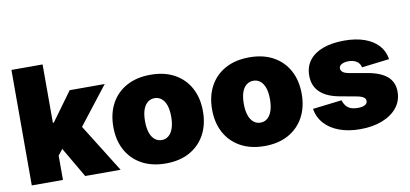

<svg xmlns="http://www.w3.org/2000/svg" viewBox="-69 -955 2546 1191"><g transform="rotate(-10 1204.0 -359.0)"><path d="M224.1 -127V-359.9H250.5L382.3 -541H603L381.8 -256.8H326.2ZM48.3 0V-727.5H244.6V0ZM384.8 0 260.3 -213.4 387.7 -352.5 607.9 0Z M892.1 10.3Q804.2 10.3 740.7 -24.9Q677.2 -60.1 643.3 -122.8Q609.4 -185.5 609.4 -269Q609.4 -353 643.3 -415.8Q677.2 -478.5 740.7 -513.4Q804.2 -548.3 892.1 -548.3Q980 -548.3 1043 -513.4Q1106 -478.5 1139.9 -415.8Q1173.8 -353 1173.8 -269Q1173.8 -185.5 1139.9 -122.8Q1106 -60.1 1043 -24.9Q980 10.3 892.1 10.3ZM892.1 -137.2Q917 -137.2 935.5 -152.8Q954.1 -168.5 964.1 -198.2Q974.1 -228 974.1 -270Q974.1 -312.5 964.1 -341.6Q954.1 -370.6 935.5 -385.7Q917 -400.9 892.1 -400.9Q866.7 -400.9 847.9 -385.7Q829.1 -370.6 819.1 -341.6Q809.1 -312.5 809.1 -270Q809.1 -228 819.1 -198.2Q829.1 -168.5 847.9 -152.8Q866.7 -137.2 892.1 -137.2Z M1514.2 10.3Q1426.3 10.3 1362.8 -24.9Q1299.3 -60.1 1265.4 -122.8Q1231.4 -185.5 1231.4 -269Q1231.4 -353 1265.4 -415.8Q1299.3 -478.5 1362.8 -513.4Q1426.3 -548.3 1514.2 -548.3Q1602.1 -548.3 1665 -513.4Q1728 -478.5 1762 -415.8Q1795.9 -353 1795.9 -269Q1795.9 -185.5 1762 -122.8Q1728 -60.1 1665 -24.9Q1602.1 10.3 1514.2 10.3ZM1514.2 -137.2Q1539.1 -137.2 1557.6 -152.8Q1576.2 -168.5 1586.2 -198.2Q1596.2 -228 1596.2 -270Q1596.2 -312.5 1586.2 -341.6Q1576.2 -370.6 1557.6 -385.7Q1539.1 -400.9 1514.2 -400.9Q1488.8 -400.9 1470 -385.7Q1451.2 -370.6 1441.2 -341.6Q1431.2 -312.5 1431.2 -270Q1431.2 -228 1441.2 -198.2Q1451.2 -168.5 1470 -152.8Q1488.8 -137.2 1514.2 -137.2Z M2116.7 10.3Q2042 10.3 1984.9 -11Q1927.7 -32.2 1892.6 -71.5Q1857.4 -110.8 1848.6 -164.6L2032.2 -186.5Q2041 -155.8 2062.5 -138.9Q2084 -122.1 2123.5 -122.1Q2152.3 -122.1 2168.5 -130.9Q2184.6 -139.6 2184.6 -155.8Q2184.6 -170.9 2169.7 -180.2Q2154.8 -189.5 2123 -194.8L2026.4 -212.4Q1943.8 -227.1 1902.6 -267.1Q1861.3 -307.1 1861.3 -371.1Q1861.3 -427.7 1891.6 -467.3Q1921.9 -506.8 1978 -527.6Q2034.2 -548.3 2112.3 -548.3Q2185.5 -548.3 2240 -528.8Q2294.4 -509.3 2326.9 -473.4Q2359.4 -437.5 2366.7 -386.7L2192.9 -365.7Q2187.5 -392.1 2166.5 -404.8Q2145.5 -417.5 2116.7 -417.5Q2090.8 -417.5 2073.7 -408.4Q2056.6 -399.4 2056.6 -382.8Q2056.6 -370.6 2067.4 -360.4Q2078.1 -350.1 2107.4 -344.7L2218.8 -325.2Q2301.8 -311 2342.8 -275.1Q2383.8 -239.3 2383.8 -179.2Q2383.8 -121.1 2349.4 -78.6Q2314.9 -36.1 2254.9 -12.9Q2194.8 10.3 2116.7 10.3Z"/></g></svg>

Font: Inter 17pt Black
Style: Regular
Weight: 900
Version: Version 4.001;git-66647c0bb